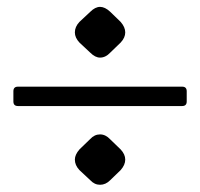

<svg xmlns="http://www.w3.org/2000/svg" viewBox="-20 -522 568 545"><path d="M236.2 -488.5Q250.2 -502.5 264.1 -502.5Q277.9 -502.5 292.8 -488.6L322.5 -459.8Q335.5 -444.9 335.5 -430Q335.5 -415.1 322.5 -401.2L292.8 -372.5Q279.8 -358.5 263.9 -358.5Q250.2 -358.5 236.2 -372.5L205.5 -401.2Q192.5 -415.1 192.5 -430Q192.5 -446 205.5 -459.8ZM18 -263Q18 -276 31 -276H497Q510 -276 510 -263V-234Q510 -221 497 -221H31Q18 -221 18 -234ZM236.2 -127.5Q248.2 -140.5 264 -140.5Q279.8 -140.5 292.8 -126.5L322.5 -97.8Q335.5 -83.9 335.5 -68.9Q335.5 -54 322.5 -39.2L292.8 -10.5Q280 2.5 264 2.5Q248.2 2.5 236.2 -10.5L205.5 -39.2Q192.5 -53 192.5 -69Q192.5 -82.8 205.5 -97.8Z"/></svg>

Font: Young Serif Light
Style: Regular
Weight: 300
Designer: Bastien Sozeau
Foundry: NBR — Bastien Sozeau
Version: Version 5.001